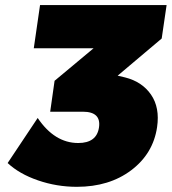

<svg xmlns="http://www.w3.org/2000/svg" viewBox="-20 -719 670 749"><path d="M9.8 -83 127 -258.8Q192.9 -161.1 285.2 -161.1Q357.4 -161.1 366.2 -222.2Q375 -283.2 303.2 -283.2H175.8L192.9 -403.8L345.2 -530.8H111.8L136.2 -699.2H629.9L610.8 -568.8L439 -423.8L467.8 -417Q534.2 -400.4 569.1 -349.9Q604 -299.3 592.8 -223.1Q577.6 -119.6 491.9 -54.9Q406.2 9.8 279.8 9.8Q201.2 9.8 128.2 -15.4Q55.2 -40.5 9.8 -83Z"/></svg>

Font: Trueno Black
Style: Italic
Weight: 900
Designer: Julieta Ulanovsky
Foundry: Julieta Ulanovsky
Version: Version 3.001b | FøM Fix